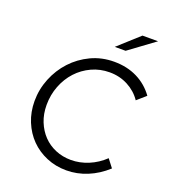

<svg xmlns="http://www.w3.org/2000/svg" viewBox="-163 -1038 1039 1168"><g transform="rotate(20 356.5 -453.5)"><path d="M76 0ZM406 -58Q463 -58 518.5 -81Q574 -104 619 -147Q629 -134 639 -121Q649 -108 659 -95Q602 -43 536 -16Q470 11 401 11Q332 11 272.5 -14Q213 -39 169.5 -83Q126 -127 101 -188Q76 -249 76 -320Q76 -396 104.5 -466.5Q133 -537 183 -591Q233 -645 301.5 -677.5Q370 -710 451 -710Q534 -710 600 -677.5Q666 -645 710 -584Q696 -571 681.5 -559Q667 -547 653 -534Q620 -583 566 -611.5Q512 -640 447 -640Q385 -640 331 -615Q277 -590 237.5 -547Q198 -504 175.5 -446Q153 -388 153 -323Q153 -264 172.5 -215.5Q192 -167 225.5 -132Q259 -97 305.5 -77.5Q352 -58 406 -58ZM557 -918H658L492 -796H422Z"/></g></svg>

Font: Rosa Sans Light
Style: Italic
Weight: 300
Italic angle: -12°
Designer: Pentagram / MCKL
Foundry: Pentagram / MCKL
Version: Version 1.005;September 16, 2019;FontCreator 11.5.0.2425 64-